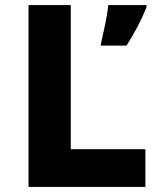

<svg xmlns="http://www.w3.org/2000/svg" viewBox="-20 -734 640 754"><path d="M92 0V-714H258V-148H551V0ZM376 -555H477Q502 -595 520.5 -630Q539 -665 555 -705V-714H405Q402 -681 392.5 -635.5Q383 -590 376 -561Z"/></svg>

Font: Noto Sans Mono Extra
Style: Regular
Weight: 800
Designer: Monotype Design Team
Foundry: Monotype Imaging Inc.
Version: Version 1.900